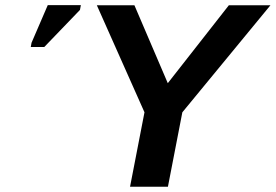

<svg xmlns="http://www.w3.org/2000/svg" viewBox="-20 -708 1045 728"><path d="M616.7 0H473.1L527.8 -282.2L347.2 -688H489.7L616.2 -392.6L847.7 -688H1005.4L671.4 -282.2ZM96.7 -529.8 99.6 -545.9 161.1 -688.5H286.6L283.2 -670.4L147.9 -529.8Z"/></svg>

Font: Liberation Sans
Style: Bold Italic
Weight: 700
Italic angle: -12°
Designer: Steve Matteson
Foundry: Ascender Corporation
Version: Version 2.1.5